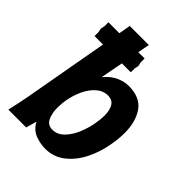

<svg xmlns="http://www.w3.org/2000/svg" viewBox="-223 -913 1046 1046"><g transform="rotate(45 300.0 -390.5)"><path d="M170 -62 152.5 0H15Q32.5 -75.5 42 -129L129 -615.5H64V-644.5L59.5 -668.5L64 -692V-722H148.5L160.5 -790H307.5L294.5 -722H343V-692L348 -668.5L343 -644.5V-615.5H274.5L249.5 -484.5Q283 -524.5 319.2 -540Q355.5 -555.5 388 -555.5Q475 -555.5 514.2 -501Q553.5 -446.5 553.5 -357.5Q553.5 -313 544 -261.5Q532 -191.5 501 -129.8Q470 -68 421 -29.5Q372 9 308 9Q269 9 230.5 -5.8Q192 -20.5 170 -62ZM402 -281Q409 -319.5 409 -347Q409 -388.5 394 -413.5Q379 -438.5 344 -438.5Q307.5 -438.5 278 -412.2Q248.5 -386 229.2 -345Q210 -304 202 -259Q196.5 -227 196.5 -198.5Q196.5 -152.5 211.5 -122.2Q226.5 -92 261.5 -92Q301 -92 330.5 -123Q360 -154 377.5 -197.2Q395 -240.5 402 -281Z"/></g></svg>

Font: JuliaMono ExtraBoldItalic
Style: Regular
Weight: 800
Italic angle: -9°
Monospace: yes
Designer: cormullion
Foundry: corm
Version: Version 0.049; ttfautohint (v1.8.4)